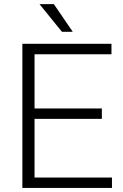

<svg xmlns="http://www.w3.org/2000/svg" viewBox="-20 -927 609 947"><path d="M532.2 -51.3V0H90.3V-710.9H529.8V-659.2H150.4V-392.1H482.4V-340.8H150.4V-51.3ZM245.6 -906.7 338.9 -770H285.6L174.8 -906.7Z"/></svg>

Font: Vazirmatn UI ExtraLight
Style: Regular
Weight: 200
Designer: Saber Rastikerdar
Foundry: Saber Rastikerdar
Version: Version 33.003